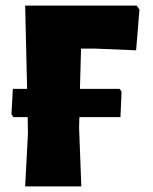

<svg xmlns="http://www.w3.org/2000/svg" viewBox="-20 -667 548 687"><path d="M21 -258 28 -248H79L80 -190L70 0H271L263 -210L264 -248H411L415 -339L408 -349H266L270 -493H322L467 -487L479 -633L469 -647H70L77 -349H26Z"/></svg>

Font: Luna Sans Black
Style: Regular
Weight: 900
Designer: Juan Pablo del Peral
Foundry: Huerta Tipografica
Version: Version 2.001; ttfautohint (v1.5)